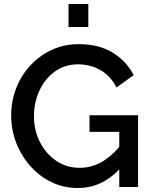

<svg xmlns="http://www.w3.org/2000/svg" viewBox="-20 -936 759 961"><path d="M370 5Q299 5 238.5 -24Q178 -53 132.5 -104Q87 -155 61.5 -220Q36 -285 36 -358Q36 -430 61 -494.5Q86 -559 132 -608.5Q178 -658 239.5 -686.5Q301 -715 374 -715Q475 -715 544 -672.5Q613 -630 649 -560L563 -498Q534 -556 483 -585Q432 -614 371 -614Q304 -614 254 -577.5Q204 -541 177 -482Q150 -423 150 -355Q150 -283 180 -224.5Q210 -166 261.5 -131Q313 -96 379 -96Q489 -96 577 -201V-276H428V-359H671V0H577V-88Q488 5 370 5ZM323 -801V-916H422V-801Z"/></svg>

Font: Raleway SemiBold
Style: Regular
Weight: 600
Designer: Matt McInerney, Pablo Impallari, Rodrigo Fuenzalida
Foundry: Matt McInerney, Pablo Impallari, Rodrigo Fuenzalida
Version: Version 4.026